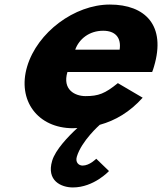

<svg xmlns="http://www.w3.org/2000/svg" viewBox="-20 -548 712 843"><path d="M648.1 -232C650.9 -238 654.1 -249 656.2 -256C709.8 -436 618.2 -528 462.2 -528C307.2 -528 143.9 -406 99.2 -256C54.9 -107 145.5 15 300.5 15C306.5 15 313.8 14 319.8 14C278.5 52 223.2 110 209 158C183 245 248.1 275 300.1 275C392.1 275 458.6 203 458.6 203L402.6 149C402.6 149 373.7 179 342.7 179C325.7 179 309.9 165 317.3 140C338.2 70 418 0 418 0C486.7 -19 549.7 -56 606.4 -119L497.5 -183C440.8 -137 412.5 -126 355.5 -126C310.5 -126 252.6 -153 276.1 -232ZM310.3 -330C327.3 -377 372 -413 433 -413C485 -413 513.3 -384 505.3 -330Z"/></svg>

Font: Hussar
Style: BdOblThree
Weight: 700
Foundry: Cannot Into Space Fonts
Version: Version 2.00